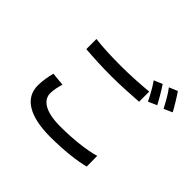

<svg xmlns="http://www.w3.org/2000/svg" viewBox="-197 -1103 1394 1394"><g transform="rotate(45 500.0 -406.5)"><path d="M781 -810 716 -783C744 -745 776 -685 796 -644L862 -673C842 -712 806 -774 781 -810ZM895 -852 830 -825C859 -788 891 -730 913 -687L978 -716C959 -752 921 -815 895 -852ZM210 -597C290 -591 375 -586 476 -586C568 -586 683 -593 751 -598V-702C678 -695 572 -688 475 -688C374 -688 282 -692 210 -701V-597ZM167 -302C158 -263 147 -216 147 -162C147 -32 262 39 475 39C615 39 738 24 815 4L814 -105C734 -81 607 -66 472 -66C320 -66 251 -116 251 -185C251 -221 259 -254 270 -292L167 -302Z"/></g></svg>

Font: Source Han Sans KR Medium
Style: Regular
Weight: 500
Designer: Ryoko NISHIZUKA (kana & ideographs); Paul D. Hunt (Latin, Greek & Cyrillic); Wenlong ZHANG (bopomofo); Sandoll Communica
Foundry: Adobe Systems Incorporated
Version: Version 1.001;PS 1.001;hotconv 1.0.78;makeotf.lib2.5.61930